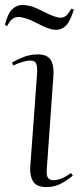

<svg xmlns="http://www.w3.org/2000/svg" viewBox="-27 -746 333 780"><path d="M124 -452Q125 -477 119.5 -488.5Q114 -500 97 -500Q70 -500 27 -480L22 -492Q44 -505 70.5 -515Q97 -525 127 -525Q165 -525 179 -502.5Q193 -480 190 -439L163 -58Q161 -33 168 -23.5Q175 -14 190 -14Q222 -14 261 -43L269 -33Q251 -17 223.5 -1.5Q196 14 161 14Q120 14 106.5 -10.5Q93 -35 96 -69ZM201 -625Q186 -625 167.5 -631.5Q149 -638 121 -653Q96 -666 77.5 -671.5Q59 -677 48 -677Q35 -677 24.5 -670Q14 -663 2 -640L-7 -645Q5 -693 23.5 -709.5Q42 -726 65 -726Q77 -726 95.5 -721.5Q114 -717 146 -701Q174 -686 191.5 -680Q209 -674 219 -674Q230 -674 239.5 -680.5Q249 -687 263 -711L273 -707Q258 -659 241 -642Q224 -625 201 -625Z"/></svg>

Font: Literata 72pt Light
Style: Italic
Weight: 300
Italic angle: -2°
Designer: Latin by Veronika Burian and Jose Scaglione. Greek by Irene Vlachou. Cyrillic by Vera Evstafieva
Foundry: TypeTogether
Version: Version 3.002